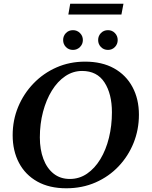

<svg xmlns="http://www.w3.org/2000/svg" viewBox="-20 -1001 814 1031"><path d="M336 10Q245 10 180.5 -26Q116 -62 82 -126.5Q48 -191 48 -275Q48 -356 77.5 -427Q107 -498 160 -553Q213 -608 283.5 -639Q354 -670 437 -670Q528 -670 592.5 -634Q657 -598 691.5 -533.5Q726 -469 726 -385Q726 -305 697.5 -234Q669 -163 617 -108Q565 -53 493.5 -21.5Q422 10 336 10ZM355 -40Q406 -40 447.5 -68.5Q489 -97 519 -146.5Q549 -196 565 -261Q581 -326 581 -398Q581 -497 541 -558.5Q501 -620 421 -620Q372 -620 330.5 -592Q289 -564 258.5 -514.5Q228 -465 211 -400.5Q194 -336 194 -263Q194 -198 213 -147.5Q232 -97 268 -68.5Q304 -40 355 -40ZM347 -923 357 -981H643L632 -923ZM372 -733Q349 -733 334 -748.5Q319 -764 319 -786Q319 -808 334 -823.5Q349 -839 372 -839Q394 -839 409.5 -823.5Q425 -808 425 -786Q425 -764 409.5 -748.5Q394 -733 372 -733ZM560 -733Q537 -733 522 -748.5Q507 -764 507 -786Q507 -808 522 -823.5Q537 -839 560 -839Q582 -839 597 -823.5Q612 -808 612 -786Q612 -764 597 -748.5Q582 -733 560 -733Z"/></svg>

Font: Spectral
Style: Bold Italic
Weight: 700
Italic angle: -10°
Designer: Jean-Baptiste Levee
Foundry: Production Type
Version: Version 2.001